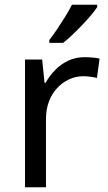

<svg xmlns="http://www.w3.org/2000/svg" viewBox="-20 -786 453 806"><path d="M335 -546Q350 -546 367.5 -544.5Q385 -543 398 -540L387 -459Q374 -462 358.5 -464Q343 -466 329 -466Q298 -466 270 -453Q242 -440 220 -416.5Q198 -393 185.5 -360Q173 -327 173 -286V0H85V-536H157L167 -438H171Q188 -468 212 -492.5Q236 -517 267 -531.5Q298 -546 335 -546ZM388 -756Q379 -742 362 -722Q345 -702 324.5 -680.5Q304 -659 283.5 -639.5Q263 -620 245 -606H187V-618Q202 -637 219.5 -663Q237 -689 254 -716.5Q271 -744 282 -766H388Z"/></svg>

Font: Noto Sans Khmer UI
Style: Regular
Weight: 400
Designer: Danh Hong and the Monotype Design Team
Foundry: Monotype Imaging Inc.
Version: Version 2.002